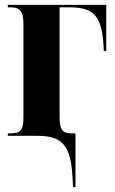

<svg xmlns="http://www.w3.org/2000/svg" viewBox="-20 -556 471 786"><path d="M279 210H289V-10H275C235 -10 224 -25 224 -78V-526H264C361 -526 394 -493 403 -382L405 -347H415V-536H12V-526H22C57 -526 76 -515 76 -458V-76C76 -23 64 -10 22 -10H12V0H133C236 0 270 40 277 171Z"/></svg>

Font: Noto Serif Display Condensed Extra
Style: Regular
Weight: 800
Width: 3
Designer: Monotype Design Team
Foundry: Monotype Imaging Inc.
Version: Version 1.900